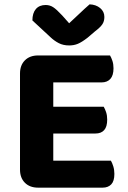

<svg xmlns="http://www.w3.org/2000/svg" viewBox="-20 -861 587 883"><path d="M155 2Q117 2 94.5 -20.5Q72 -43 72 -81V-523Q72 -561 94.5 -583.5Q117 -606 155 -606H486Q492 -596 497 -581Q502 -566 502 -547Q502 -514 487.5 -498Q473 -482 447 -482H225V-370H457Q463 -360 468 -345Q473 -330 473 -311Q473 -278 459 -262.5Q445 -247 419 -247H225V-122H490Q496 -112 501 -96Q506 -80 506 -61Q506 -28 491.5 -13Q477 2 452 2ZM298 -754Q321 -775 345 -798Q369 -821 392 -841Q421 -840 440.5 -824Q460 -808 460 -783Q460 -763 450.5 -749Q441 -735 416 -716L382 -687Q356 -667 338 -659.5Q320 -652 298 -652Q271 -652 250.5 -662.5Q230 -673 212 -690L129 -767Q129 -801 145 -819.5Q161 -838 190 -838Q209 -838 224.5 -828Q240 -818 266 -790Z"/></svg>

Font: Baloo Tammudu 2
Style: Bold
Weight: 700
Designer: Maithili Shingre, Omkar Shende and Ek Type
Foundry: Ek Type
Version: Version 1.640;hotconv 1.0.111;makeotfexe 2.5.65597; ttfautoh